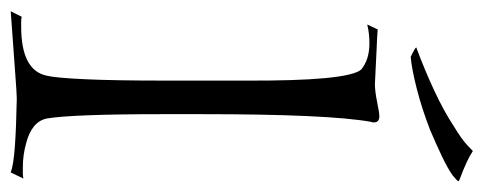

<svg xmlns="http://www.w3.org/2000/svg" viewBox="-292 -592 880 349"><g transform="rotate(90 147.5 -417.0)"><path d="M-7 3 3 -17Q7 -16 11.5 -16Q16 -16 21 -16Q100 -16 110 -62Q114 -78 116.5 -131.5Q119 -185 119 -276V-422Q120 -609 99 -634Q81 -649 51 -649Q33 -649 17 -645L26 -664Q38 -663 63 -662Q88 -661 125 -659Q132 -659 140 -660Q148 -661 158 -663Q177 -667 184 -667Q195 -667 195 -657Q195 -654 194 -652Q187 -613 183.5 -536Q180 -459 180 -343V-275Q180 -192 182 -138.5Q184 -85 188 -62Q194 -35 233 -25Q254 -19 277 -19Q282 -19 287 -19Q292 -19 297 -20L286 3Q273 -2 239 -4.5Q205 -7 152 -8Q143 -8 103.5 -5Q64 -2 -7 3ZM76 -724Q59 -732 59 -734Q59 -735 61 -735Q101 -750 137.5 -767Q174 -784 203 -803Q226 -817 236.5 -827Q247 -837 247 -837Q258 -830 267 -826Q276 -822 283 -819Q302 -812 302 -811Q302 -809 291 -800Q278 -791 256 -780.5Q234 -770 208 -759Q169 -744 133.5 -735Q98 -726 76 -724Z"/></g></svg>

Font: Gideon Roman
Style: Regular
Weight: 400
Designer: Robert E. Leuschke
Foundry: Robert E. Leuschke
Version: Version 2.010